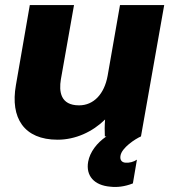

<svg xmlns="http://www.w3.org/2000/svg" viewBox="-20 -540 682 760"><path d="M208 13C279 13 346 -18 396 -67C394 -45 394 -20 395 0H401C363 26 336 62 329 100C319 156 353 194 417 199C443 202 473 199 506 186L522 92C509 101 492 105 477 104C461 103 454 92 457 76C462 45 515 10 538 0L630 -520H455L406 -240C393 -168 351 -123 293 -123C219 -123 213 -178 221 -226L273 -520H98L43 -203C20 -73 75 13 208 13Z"/></svg>

Font: Fixel Display ExtraBold
Style: Italic
Weight: 800
Italic angle: -10°
Designer: AlfaBravo + MacPaw
Foundry: Kyrylo Tkachov, Marchela Mozhyna, Serhii Makarenko, Maria Weinstein, Zakhar Kryvoshyya
Version: Version 1.210;Glyphs 3.2 (3217)